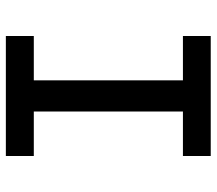

<svg xmlns="http://www.w3.org/2000/svg" viewBox="-62 -678 740 656"><g transform="rotate(90 308.0 -350.0)"><path d="M254.5 0V-700H361V0ZM103 0V-95.5H513V0ZM103 -605V-700H513V-605Z"/></g></svg>

Font: Overpass Mono SemiBold
Style: Regular
Weight: 600
Monospace: yes
Designer: Delve Withrington, Dave Bailey
Foundry: Delve Fonts LLC
Version: Version 4.000